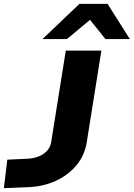

<svg xmlns="http://www.w3.org/2000/svg" viewBox="-51 -968 695 998"><path d="M-31 10 -13 -138 93 -143Q128 -145 154 -156.5Q180 -168 195.5 -186.5Q211 -205 215 -229L291 -705H476L400 -229Q389 -160 346 -108.5Q303 -57 238 -27.5Q173 2 95 5ZM170 -765 362 -948H508L624 -765H497L417 -865L297 -765Z"/></svg>

Font: Nunito Sans 7pt Expanded ExtraBold
Style: Italic
Weight: 800
Width: 7
Italic angle: -9°
Designer: Vernon Adams
Foundry: Vernon Adams
Version: Version 3.101;gftools[0.9.27]